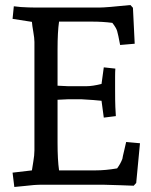

<svg xmlns="http://www.w3.org/2000/svg" viewBox="-20 -735 602 764"><path d="M351 -337 304 -340H251Q241 -340 209 -338V-167Q209 -99 215 -57H359Q400 -57 446 -65Q460 -84 467 -103Q468 -111 474.5 -137.5Q481 -164 482 -170L537 -165L522 -7L512 4L458 2Q402 0 389 0H150Q116 0 78 5L37 9L30 -48L107 -57Q108 -66 112.5 -91.5Q117 -117 117 -137V-568Q117 -583 112.5 -608.5Q108 -634 107 -648L30 -660L35 -710L63 -707Q95 -705 120 -705H376Q402 -705 499 -715L509 -704L516 -561L458 -556Q450 -599 446 -612Q442 -625 427 -644Q389 -649 346 -649H215Q209 -609 209 -538V-394Q243 -392 251 -392H324Q348 -392 384 -401L393 -467L439 -462Q438 -450 438 -429V-382Q438 -330 439 -309L441 -273L393 -267L384 -334Z"/></svg>

Font: Andada
Style: Regular
Weight: 400
Designer: Carolina Giovagnoli
Foundry: Carolina Giovagnoli
Version: Version 1.002